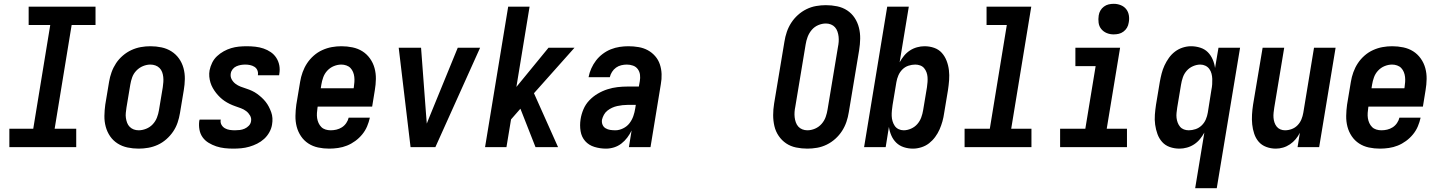

<svg xmlns="http://www.w3.org/2000/svg" viewBox="-20 -770 7540 1005"><path d="M379 0H29V-96H154L243 -639H130V-735H480V-639H355L266 -96H379Z M706 8Q676 8 647.5 2Q619 -4 595.5 -19Q572 -34 556.5 -56.5Q541 -79 533.5 -106.5Q526 -134 526.5 -163.5Q527 -193 531 -222L551 -342Q555 -367 564 -392Q573 -417 587.5 -439Q602 -461 623 -479Q644 -497 668 -508Q692 -519 717 -523.5Q742 -528 767 -528Q797 -528 825.5 -522Q854 -516 877.5 -501Q901 -486 917 -463.5Q933 -441 940.5 -413.5Q948 -386 947.5 -356.5Q947 -327 942 -298L922 -178Q918 -153 909.5 -128Q901 -103 886 -81Q871 -59 850.5 -41Q830 -23 806 -12Q782 -1 756.5 3.5Q731 8 706 8ZM706 -88Q725 -88 745 -96Q765 -104 779.5 -119.5Q794 -135 801.5 -154.5Q809 -174 812 -193L832 -313Q834 -327 835 -340.5Q836 -354 834.5 -367.5Q833 -381 828.5 -393Q824 -405 815 -414Q806 -423 793.5 -427.5Q781 -432 767 -432Q748 -432 728.5 -424Q709 -416 694 -400.5Q679 -385 672 -365.5Q665 -346 662 -327L642 -207Q640 -193 638.5 -179.5Q637 -166 639 -152.5Q641 -139 645.5 -127Q650 -115 659 -106Q668 -97 680 -92.5Q692 -88 706 -88Z M1201 8Q1178 8 1155.5 5.5Q1133 3 1112 -4Q1091 -11 1072 -22.5Q1053 -34 1040.5 -51.5Q1028 -69 1024 -91.5Q1020 -114 1023 -137L1025 -144H1136L1135 -142Q1133 -128 1139.5 -116.5Q1146 -105 1157.5 -98.5Q1169 -92 1182.5 -90Q1196 -88 1209 -88Q1222 -88 1235 -89.5Q1248 -91 1260.5 -96.5Q1273 -102 1282.5 -112Q1292 -122 1294 -135Q1297 -151 1289 -165Q1281 -179 1268.5 -188.5Q1256 -198 1241 -203.5Q1226 -209 1211.5 -214Q1197 -219 1182.5 -226Q1168 -233 1155.5 -241.5Q1143 -250 1132 -260.5Q1121 -271 1111.5 -283Q1102 -295 1094 -309Q1086 -323 1081.5 -338Q1077 -353 1075.5 -369Q1074 -385 1077 -402Q1081 -422 1090.5 -441.5Q1100 -461 1116 -476Q1132 -491 1151 -501.5Q1170 -512 1190 -518Q1210 -524 1230.5 -526Q1251 -528 1272 -528Q1294 -528 1316.5 -525.5Q1339 -523 1359.5 -516Q1380 -509 1397.5 -497Q1415 -485 1426.5 -467Q1438 -449 1442 -427.5Q1446 -406 1442 -383L1441 -376H1330V-378Q1332 -391 1327 -402.5Q1322 -414 1311.5 -420.5Q1301 -427 1288.5 -429.5Q1276 -432 1264 -432Q1252 -432 1240.5 -430Q1229 -428 1217.5 -423Q1206 -418 1198 -408Q1190 -398 1188 -386Q1185 -369 1192.5 -355Q1200 -341 1212.5 -331.5Q1225 -322 1239.5 -316.5Q1254 -311 1269.5 -306Q1285 -301 1299 -294.5Q1313 -288 1325.5 -279Q1338 -270 1349.5 -259.5Q1361 -249 1370.5 -237Q1380 -225 1387 -211.5Q1394 -198 1399.5 -183Q1405 -168 1406 -151.5Q1407 -135 1404 -118Q1401 -98 1390 -78Q1379 -58 1362.5 -43Q1346 -28 1326 -18Q1306 -8 1285 -2Q1264 4 1243 6Q1222 8 1201 8Z M1703 8Q1673 8 1645 2Q1617 -4 1594 -19Q1571 -34 1555.5 -57Q1540 -80 1533 -107Q1526 -134 1526.5 -163.5Q1527 -193 1531 -222L1551 -342Q1555 -367 1564 -392Q1573 -417 1587.5 -439Q1602 -461 1622.5 -479Q1643 -497 1667.5 -508Q1692 -519 1717 -523.5Q1742 -528 1767 -528Q1797 -528 1825.5 -522Q1854 -516 1877 -501.5Q1900 -487 1916.5 -464Q1933 -441 1940.5 -413.5Q1948 -386 1947.5 -356.5Q1947 -327 1942 -298L1928 -212H1643L1642 -207Q1640 -193 1639 -179Q1638 -165 1640 -151.5Q1642 -138 1647.5 -126Q1653 -114 1662 -105Q1671 -96 1684 -92Q1697 -88 1711 -88Q1726 -88 1741 -91.5Q1756 -95 1769.5 -103.5Q1783 -112 1792.5 -126Q1802 -140 1805 -154H1916Q1911 -131 1901.5 -108.5Q1892 -86 1876 -66.5Q1860 -47 1839.5 -32Q1819 -17 1796.5 -8Q1774 1 1750 4.5Q1726 8 1703 8ZM1659 -308H1831L1832 -313Q1834 -327 1835 -340.5Q1836 -354 1834.5 -367.5Q1833 -381 1828 -393Q1823 -405 1814.5 -414Q1806 -423 1793 -427.5Q1780 -432 1767 -432Q1747 -432 1727.5 -424Q1708 -416 1693.5 -400.5Q1679 -385 1672 -365.5Q1665 -346 1662 -327Z M2129 0 2067 -520H2184L2210 -173Q2211 -161 2212 -148.5Q2213 -136 2214 -123Q2219 -136 2224 -148.5Q2229 -161 2234 -173L2376 -520H2493L2259 0Z M2783 0 2704 -201 2655 -145 2631 0H2519L2640 -735H2752L2683 -315L2851 -520H2987L2775 -282L2901 0Z M3152 8Q3121 8 3091.5 -1Q3062 -10 3043 -31.5Q3024 -53 3019 -83.5Q3014 -114 3019 -146Q3023 -172 3034 -198Q3045 -224 3064.5 -244.5Q3084 -265 3108.5 -279.5Q3133 -294 3159.5 -302.5Q3186 -311 3212.5 -314Q3239 -317 3265 -317H3324L3329 -345Q3332 -362 3330 -378.5Q3328 -395 3318.5 -408Q3309 -421 3293.5 -426.5Q3278 -432 3261 -432Q3247 -432 3232 -428.5Q3217 -425 3204.5 -416Q3192 -407 3183.5 -393.5Q3175 -380 3172 -366H3061V-367Q3065 -389 3075 -411.5Q3085 -434 3100 -453.5Q3115 -473 3135 -488Q3155 -503 3177.5 -512Q3200 -521 3223.5 -524.5Q3247 -528 3269 -528Q3296 -528 3322.5 -523.5Q3349 -519 3371 -507Q3393 -495 3409.5 -476Q3426 -457 3434 -433Q3442 -409 3443 -382.5Q3444 -356 3439 -329L3385 0H3272L3286 -87Q3277 -68 3263.5 -50Q3250 -32 3232.5 -18.5Q3215 -5 3194 1.5Q3173 8 3152 8ZM3201 -88Q3221 -88 3241.5 -98Q3262 -108 3275 -125Q3288 -142 3295 -162Q3302 -182 3305 -202L3308 -221H3265Q3252 -221 3238.5 -219.5Q3225 -218 3211 -215Q3197 -212 3184 -206Q3171 -200 3159.5 -191Q3148 -182 3141 -169Q3134 -156 3131 -143Q3129 -129 3134 -117Q3139 -105 3150 -98.5Q3161 -92 3174 -90Q3187 -88 3201 -88Z M4206 8Q4176 8 4147 2Q4118 -4 4095 -19.5Q4072 -35 4056 -58.5Q4040 -82 4033.5 -110Q4027 -138 4027 -167.5Q4027 -197 4032 -228L4086 -552Q4090 -578 4098.5 -603Q4107 -628 4121.5 -650.5Q4136 -673 4156.5 -691.5Q4177 -710 4201.5 -722Q4226 -734 4252 -738.5Q4278 -743 4303 -743Q4333 -743 4362 -737Q4391 -731 4414.5 -715.5Q4438 -700 4453.5 -676.5Q4469 -653 4476 -625Q4483 -597 4482.5 -567.5Q4482 -538 4477 -507L4423 -183Q4419 -157 4410.5 -132Q4402 -107 4387.5 -84.5Q4373 -62 4352.5 -43.5Q4332 -25 4307.5 -13Q4283 -1 4257 3.5Q4231 8 4206 8ZM4206 -88Q4226 -88 4246 -96.5Q4266 -105 4280.5 -121.5Q4295 -138 4302 -158Q4309 -178 4312 -198L4366 -523Q4369 -537 4370 -551Q4371 -565 4369.5 -578.5Q4368 -592 4363.5 -605Q4359 -618 4350.5 -627.5Q4342 -637 4329.5 -642Q4317 -647 4303 -647Q4283 -647 4263 -638.5Q4243 -630 4229 -613.5Q4215 -597 4207.5 -577Q4200 -557 4197 -537L4143 -212Q4140 -198 4139 -184Q4138 -170 4139.5 -156.5Q4141 -143 4145.5 -130Q4150 -117 4158.5 -107.5Q4167 -98 4179.5 -93Q4192 -88 4206 -88Z M4759 8Q4734 8 4711 0.5Q4688 -7 4671.5 -23Q4655 -39 4645.5 -61Q4636 -83 4633 -106L4616 0H4503L4624 -735H4737L4689 -444Q4699 -462 4712 -478Q4725 -494 4742.5 -505.5Q4760 -517 4780 -522.5Q4800 -528 4819 -528Q4846 -528 4870 -519.5Q4894 -511 4910 -493Q4926 -475 4935 -451.5Q4944 -428 4947 -402.5Q4950 -377 4948 -350.5Q4946 -324 4942 -298L4922 -178Q4919 -156 4913 -134.5Q4907 -113 4898 -92.5Q4889 -72 4875 -53Q4861 -34 4843 -20Q4825 -6 4802.5 1Q4780 8 4759 8ZM4710 -88Q4729 -88 4748.5 -96.5Q4768 -105 4781.5 -120.5Q4795 -136 4802 -155Q4809 -174 4812 -193L4832 -313Q4834 -327 4835 -340.5Q4836 -354 4835 -367Q4834 -380 4829.5 -392Q4825 -404 4817 -413.5Q4809 -423 4796.5 -427.5Q4784 -432 4771 -432Q4753 -432 4735 -426Q4717 -420 4703.5 -406.5Q4690 -393 4682.5 -375.5Q4675 -358 4672 -340L4652 -220Q4650 -206 4648.5 -191.5Q4647 -177 4647.5 -163Q4648 -149 4652 -135.5Q4656 -122 4663.5 -111Q4671 -100 4683.5 -94Q4696 -88 4710 -88Z M5379 0H5029V-96H5161L5250 -639H5144V-735H5378L5273 -96H5379Z M5879 0H5529V-96H5661L5715 -424H5609V-520H5843L5773 -96H5879ZM5809 -590Q5790 -590 5773 -597Q5756 -604 5744.5 -618Q5733 -632 5730.5 -651Q5728 -670 5731 -689Q5733 -703 5740 -715Q5747 -727 5758.5 -735.5Q5770 -744 5783 -747Q5796 -750 5810 -750Q5829 -750 5846.5 -743Q5864 -736 5875 -722Q5886 -708 5889 -689Q5892 -670 5888 -651Q5886 -637 5879 -625Q5872 -613 5860.5 -604.5Q5849 -596 5836 -593Q5823 -590 5809 -590Z M6236 215 6284 -76Q6274 -58 6261 -42Q6248 -26 6230.5 -14.5Q6213 -3 6193 2.5Q6173 8 6154 8Q6127 8 6103 -0.5Q6079 -9 6063 -27Q6047 -45 6038.5 -68.5Q6030 -92 6026.5 -117.5Q6023 -143 6025 -169.5Q6027 -196 6031 -222L6051 -342Q6055 -364 6060.5 -385.5Q6066 -407 6075.5 -427.5Q6085 -448 6098.5 -467Q6112 -486 6130.5 -500Q6149 -514 6171 -521Q6193 -528 6214 -528Q6239 -528 6262.5 -520.5Q6286 -513 6302 -497Q6318 -481 6327.5 -459Q6337 -437 6340 -414L6358 -520H6471L6349 215ZM6202 -88Q6220 -88 6238 -94Q6256 -100 6270 -113.5Q6284 -127 6291.5 -144.5Q6299 -162 6302 -180L6321 -300Q6324 -314 6325 -328.5Q6326 -343 6325.5 -357Q6325 -371 6321.5 -384.5Q6318 -398 6310 -409Q6302 -420 6289.5 -426Q6277 -432 6263 -432Q6244 -432 6224.5 -423.5Q6205 -415 6191.5 -399.5Q6178 -384 6171.5 -365Q6165 -346 6162 -327L6142 -207Q6140 -193 6138.5 -179.5Q6137 -166 6138.5 -153Q6140 -140 6144.5 -128Q6149 -116 6157 -106.5Q6165 -97 6177 -92.5Q6189 -88 6202 -88Z M6658 8Q6632 8 6608 -1Q6584 -10 6568.5 -28Q6553 -46 6545 -70Q6537 -94 6534.5 -119Q6532 -144 6533.5 -170Q6535 -196 6539 -222L6589 -520H6702L6650 -207Q6648 -194 6646.5 -180.5Q6645 -167 6646 -154Q6647 -141 6651 -129Q6655 -117 6662.5 -107.5Q6670 -98 6681.5 -93Q6693 -88 6706 -88Q6724 -88 6741.5 -94.5Q6759 -101 6772 -114.5Q6785 -128 6792 -145Q6799 -162 6802 -180L6858 -520H6971L6885 0H6772L6784 -75Q6775 -57 6762 -41.5Q6749 -26 6732 -14.5Q6715 -3 6696 2.5Q6677 8 6658 8Z M7203 8Q7173 8 7145 2Q7117 -4 7094 -19Q7071 -34 7055.5 -57Q7040 -80 7033 -107Q7026 -134 7026.5 -163.5Q7027 -193 7031 -222L7051 -342Q7055 -367 7064 -392Q7073 -417 7087.5 -439Q7102 -461 7122.5 -479Q7143 -497 7167.5 -508Q7192 -519 7217 -523.5Q7242 -528 7267 -528Q7297 -528 7325.5 -522Q7354 -516 7377 -501.5Q7400 -487 7416.5 -464Q7433 -441 7440.5 -413.5Q7448 -386 7447.5 -356.5Q7447 -327 7442 -298L7428 -212H7143L7142 -207Q7140 -193 7139 -179Q7138 -165 7140 -151.5Q7142 -138 7147.5 -126Q7153 -114 7162 -105Q7171 -96 7184 -92Q7197 -88 7211 -88Q7226 -88 7241 -91.5Q7256 -95 7269.5 -103.5Q7283 -112 7292.5 -126Q7302 -140 7305 -154H7416Q7411 -131 7401.5 -108.5Q7392 -86 7376 -66.5Q7360 -47 7339.5 -32Q7319 -17 7296.5 -8Q7274 1 7250 4.5Q7226 8 7203 8ZM7159 -308H7331L7332 -313Q7334 -327 7335 -340.5Q7336 -354 7334.5 -367.5Q7333 -381 7328 -393Q7323 -405 7314.5 -414Q7306 -423 7293 -427.5Q7280 -432 7267 -432Q7247 -432 7227.5 -424Q7208 -416 7193.5 -400.5Q7179 -385 7172 -365.5Q7165 -346 7162 -327Z"/></svg>

Font: Iosevka Oblique
Style: Bold
Weight: 700
Italic angle: -9°
Monospace: yes
Designer: Belleve Invis
Foundry: Belleve Invis
Version: Version 32.5.0; ttfautohint (v1.8.4)